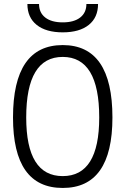

<svg xmlns="http://www.w3.org/2000/svg" viewBox="-20 -928 626 958"><path d="M293 9.8Q44.9 9.8 44.9 -341.8Q44.9 -703.1 293 -703.1Q541 -703.1 541 -341.8Q541 9.8 293 9.8ZM293 -49.3Q475.1 -49.3 475.1 -341.8Q475.1 -644 293 -644Q110.8 -644 110.8 -341.8Q110.8 -49.3 293 -49.3ZM293 -766.6Q209.5 -766.6 163.1 -803.7Q116.7 -840.8 116.7 -908.2H174.8Q174.8 -864.7 205.8 -840.6Q236.8 -816.4 293 -816.4Q349.1 -816.4 380.1 -840.6Q411.1 -864.7 411.1 -908.2H469.2Q469.2 -840.8 422.9 -803.7Q376.5 -766.6 293 -766.6Z"/></svg>

Font: CaskaydiaMono NF Light
Style: Regular
Weight: 300
Designer: Aaron Bell
Foundry: Saja Typeworks
Version: Version 2111.001; ttfautohint (v1.8.4);Nerd Fonts 3.1.1